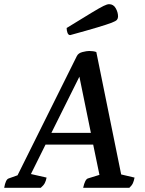

<svg xmlns="http://www.w3.org/2000/svg" viewBox="-52 -899 694 919"><path d="M-32 0Q-25 -41 -10 -45L32 -60L316 -631Q323 -645 343 -650Q363 -655 375 -655Q395 -655 409 -650L528 -64L592 -49Q589 -33 584 -22Q579 -11 567 0H346Q355 -41 369 -45L424 -62L394 -207H166L96 -66L171 -49Q168 -33 162 -22Q156 -11 143 0ZM194 -263H383L328 -532ZM284 -731Q275 -731 271 -742Q267 -753 267 -765Q345 -813 385.5 -837.5Q426 -862 443.5 -870.5Q461 -879 470 -879Q491 -879 502 -859.5Q513 -840 513 -820Q513 -811 508 -804.5Q503 -798 482 -790Q461 -782 414.5 -768Q368 -754 284 -731Z"/></svg>

Font: Petrona SemiBold
Style: Italic
Weight: 600
Italic angle: -9°
Designer: Ringo R. Seeber
Foundry: Ringo R. Seeber
Version: Version 2.001; ttfautohint (v1.8.3)